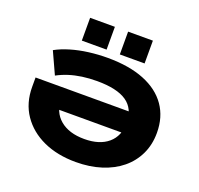

<svg xmlns="http://www.w3.org/2000/svg" viewBox="-155 -1099 1331 1282"><g transform="rotate(20 510.0 -458.0)"><path d="M510 11Q379 11 279.5 -34.5Q180 -80 123 -163.5Q66 -247 66 -362V-428H803V-279H219L276 -352Q276 -259 339 -206Q402 -153 511 -153Q619 -153 680 -205Q741 -257 741 -351Q741 -451 672 -498.5Q603 -546 461 -546Q405 -546 356 -539Q307 -532 264.5 -518.5Q222 -505 183 -484L112 -639Q157 -664 216 -681.5Q275 -699 341.5 -707.5Q408 -716 474 -716Q628 -716 735 -673Q842 -630 898 -549.5Q954 -469 954 -357Q954 -273 921.5 -205Q889 -137 830.5 -89Q772 -41 690.5 -15Q609 11 510 11ZM542 -765V-927H718V-765ZM272 -765V-927H448V-765Z"/></g></svg>

Font: Nunito Sans 10pt Expanded Black
Style: Regular
Weight: 900
Width: 7
Designer: Vernon Adams
Foundry: Vernon Adams
Version: Version 3.101;gftools[0.9.27]